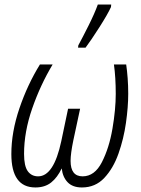

<svg xmlns="http://www.w3.org/2000/svg" viewBox="-20 -816 621 846"><path d="M357 -606Q381 -638 418 -696Q455 -754 469 -785L470 -796H411Q397 -757 370.5 -704Q344 -651 325 -616L324 -606ZM252 -74Q256 -36 278 -13Q300 10 341 10Q400 10 439.5 -32Q479 -74 502 -139Q525 -204 535 -274.5Q545 -345 545 -403Q545 -438 542.5 -471.5Q540 -505 536 -532H482Q490 -475 490 -402Q490 -334 475.5 -249Q461 -164 429 -101.5Q397 -39 344 -39Q291 -39 291 -107Q291 -139 303 -197L333 -337H280L250 -194Q217 -39 148 -39Q119 -39 102.5 -61.5Q86 -84 86 -138Q86 -235 122 -338.5Q158 -442 212 -532H156Q101 -443 65.5 -338.5Q30 -234 30 -137Q30 10 136 10Q178 10 205.5 -12Q233 -34 252 -74Z"/></svg>

Font: Noto Sans UI SemiCondensed Light
Style: Italic
Weight: 300
Width: 4
Designer: Monotype Design Team
Foundry: Monotype Imaging Inc.
Version: 1.001